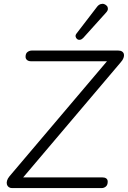

<svg xmlns="http://www.w3.org/2000/svg" viewBox="-20 -964 656 984"><path d="M42 0Q32 0 25 -5Q18 -10 15.5 -18.5Q13 -27 16 -38Q19 -49 29 -61L552 -678V-650H140Q126 -650 118.5 -656.5Q111 -663 111 -673Q111 -690 121 -697.5Q131 -705 144 -705H585Q598 -705 605.5 -700Q613 -695 615 -686.5Q617 -678 613 -667Q609 -656 599 -645L76 -28V-55H503Q517 -55 524.5 -49.5Q532 -44 532 -33Q532 -16 522.5 -8Q513 0 500 0ZM406 -769Q398 -761 389.5 -760Q381 -759 375 -764Q369 -769 367.5 -776.5Q366 -784 372 -792L478 -930Q486 -940 496 -943Q506 -946 514 -943Q522 -940 527.5 -934Q533 -928 533 -919Q533 -910 524 -900Z"/></svg>

Font: Nunito ExtraLight Light
Style: Italic
Weight: 300
Italic angle: -9°
Version: Version 3.602